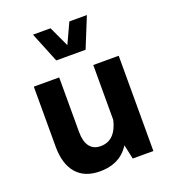

<svg xmlns="http://www.w3.org/2000/svg" viewBox="-143 -898 900 1009"><g transform="rotate(-20 307.0 -393.0)"><path d="M157.4 -791 226.1 -621.9H390.1L458.9 -791H360.9L308.3 -677.4L255.5 -791ZM542.9 -532.8H400.6V-123.5L427.5 0H542.9ZM68.1 -197.3Q68.1 -100 113.3 -47.7Q158.6 4.7 244.1 4.7Q331.4 4.7 383 -46.2Q434.6 -97.1 457.1 -204.8L401.3 -227.7Q388.9 -174.4 361.9 -146.6Q334.8 -118.7 292.2 -118.7Q251.9 -118.7 230.9 -146.7Q210 -174.6 210 -227.6V-532.8H68.1Z"/></g></svg>

Font: Estedad-FD VF
Style: Regular
Weight: 100
Designer: Amin Abedi
Version: Version 7.3